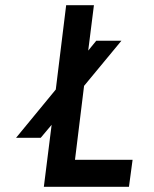

<svg xmlns="http://www.w3.org/2000/svg" viewBox="-20 -720 592 740"><path d="M477 0H149L179 -239L137 -189H42L195 -375L235 -700H342L320 -525L351 -563H448L304 -389L269 -104H491Z"/></svg>

Font: Kulim Park SemiBold
Style: Italic
Weight: 600
Italic angle: -8°
Designer: Noponies / Dale Sattler
Foundry: Noponies
Version: Version 1.000; ttfautohint (v1.8.3)